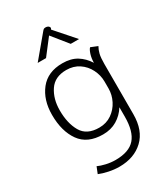

<svg xmlns="http://www.w3.org/2000/svg" viewBox="-228 -837 1015 1158"><g transform="rotate(-30 280.0 -257.5)"><path d="M115 191 133 146Q154 156 186.5 163.5Q219 171 252 171Q346 171 388 123Q430 75 430 -28V-93Q403 -50 361 -25Q319 0 264 0Q156 0 105.5 -71Q55 -142 55 -256Q55 -360 108.5 -427.5Q162 -495 264 -495Q323 -495 363 -470.5Q403 -446 431 -402Q431 -433 439.5 -459.5Q448 -486 458 -495L505 -476Q494 -457 488 -433Q482 -409 482 -365V-15Q482 98 418.5 158Q355 218 252 218Q216 218 178.5 210Q141 202 115 191ZM430 -224V-272Q430 -316 409.5 -357Q389 -398 351.5 -423Q314 -448 264 -448Q184 -448 146.5 -392Q109 -336 109 -256Q109 -166 143.5 -106.5Q178 -47 264 -47Q314 -47 351.5 -73Q389 -99 409.5 -139.5Q430 -180 430 -224ZM259 -717Q267 -727 271.5 -730Q276 -733 284 -733Q299 -733 306.5 -725Q314 -717 310 -710L307 -705L425 -571H367L279 -680L195 -571H137Z"/></g></svg>

Font: Niramit ExtraLight
Style: Regular
Weight: 200
Designer: Katatrad Aksorn Co.,Ltd.
Foundry: Cadson Demak Co.,Ltd.
Version: Version 1.000; ttfautohint (v1.6)